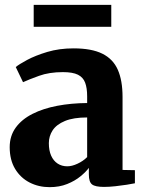

<svg xmlns="http://www.w3.org/2000/svg" viewBox="-20 -761 596 792"><path d="M184.5 11Q139.5 11 102 -8.2Q64.5 -27.5 42.2 -64.5Q20 -101.5 20 -154Q20 -200.5 45 -234.8Q70 -269 114 -291.2Q158 -313.5 215.8 -324.5Q273.5 -335.5 339.5 -336V-363.5Q339.5 -398 331.2 -420Q323 -442 301.5 -452.8Q280 -463.5 239.5 -463.5Q183 -463.5 141 -448.2Q99 -433 75 -422L45 -484.5Q58 -495.5 92 -513.8Q126 -532 175.2 -546.8Q224.5 -561.5 283 -561.5Q358 -561.5 402.2 -539.5Q446.5 -517.5 466 -473.2Q485.5 -429 485.5 -361V-60L536.5 -59V-5Q525 -2.5 503 1Q481 4.5 455.8 7.2Q430.5 10 409 10Q373 10 359.8 -0.2Q346.5 -10.5 346.5 -41.5V-68.5Q335 -52.5 312.2 -33.8Q289.5 -15 257.2 -2Q225 11 184.5 11ZM257.5 -75Q277 -75 300 -85.8Q323 -96.5 339.5 -113V-276.5Q283 -276.5 248 -262Q213 -247.5 197.2 -223.5Q181.5 -199.5 181.5 -170.5Q181.5 -140 191 -118.8Q200.5 -97.5 217.8 -86.2Q235 -75 257.5 -75ZM439 -741V-650.5H119V-741Z"/></svg>

Font: Merriweather 36pt ExtraBold
Style: Regular
Weight: 800
Designer: Eben Sorkin
Foundry: Eben Sorkin
Version: Version 2.100